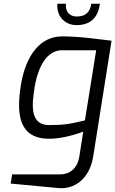

<svg xmlns="http://www.w3.org/2000/svg" viewBox="-20 -731 615 1024"><path d="M286 -711C280 -637 334 -597 387 -597C456 -597 502 -630 513 -711H467C459 -660 430 -642 387 -643C354 -643 326 -668 332 -711ZM165 -268C172 -313 204 -463 311 -463H493L433 -89C347 -68 316 -64 242 -64C128 -64 155 -197 165 -268ZM37 248 291 272C372 280 457 228 477 104L575 -514C529 -518 417 -537 311 -537C199 -537 118 -443 91 -275C66 -117 83 9 243 9C288 9 356 -3 424 -29L403 104C393 168 350 199 303 199H45Z"/></svg>

Font: Exo
Style: Regular Italic
Weight: 400
Designer: Natanael Gama
Version: Version 1.00